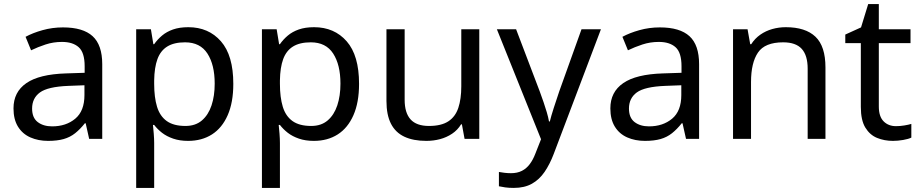

<svg xmlns="http://www.w3.org/2000/svg" viewBox="-20 -679 4499 939"><path d="M288 -545Q386 -545 433 -502Q480 -459 480 -365V0H416L399 -76H395Q372 -47 347.5 -27.5Q323 -8 291.5 1Q260 10 215 10Q167 10 128.5 -7Q90 -24 68 -59.5Q46 -95 46 -149Q46 -229 109 -272.5Q172 -316 303 -320L394 -323V-355Q394 -422 365 -448Q336 -474 283 -474Q241 -474 203 -461.5Q165 -449 132 -433L105 -499Q140 -518 188 -531.5Q236 -545 288 -545ZM314 -259Q214 -255 175.5 -227Q137 -199 137 -148Q137 -103 164.5 -82Q192 -61 235 -61Q303 -61 348 -98.5Q393 -136 393 -214V-262Z M901 -546Q1000 -546 1060.5 -477Q1121 -408 1121 -269Q1121 -178 1093.5 -115.5Q1066 -53 1016.5 -21.5Q967 10 900 10Q859 10 827 -1Q795 -12 772.5 -29.5Q750 -47 734 -68H728Q730 -51 732 -25Q734 1 734 20V240H646V-536H718L730 -463H734Q750 -486 772.5 -505Q795 -524 826.5 -535Q858 -546 901 -546ZM885 -472Q831 -472 798 -451.5Q765 -431 750 -390Q735 -349 734 -286V-269Q734 -203 748 -157Q762 -111 795.5 -87Q829 -63 887 -63Q936 -63 967.5 -90Q999 -117 1014.5 -163.5Q1030 -210 1030 -270Q1030 -362 994.5 -417Q959 -472 885 -472Z M1516 -546Q1615 -546 1675.5 -477Q1736 -408 1736 -269Q1736 -178 1708.5 -115.5Q1681 -53 1631.5 -21.5Q1582 10 1515 10Q1474 10 1442 -1Q1410 -12 1387.5 -29.5Q1365 -47 1349 -68H1343Q1345 -51 1347 -25Q1349 1 1349 20V240H1261V-536H1333L1345 -463H1349Q1365 -486 1387.5 -505Q1410 -524 1441.5 -535Q1473 -546 1516 -546ZM1500 -472Q1446 -472 1413 -451.5Q1380 -431 1365 -390Q1350 -349 1349 -286V-269Q1349 -203 1363 -157Q1377 -111 1410.5 -87Q1444 -63 1502 -63Q1551 -63 1582.5 -90Q1614 -117 1629.5 -163.5Q1645 -210 1645 -270Q1645 -362 1609.5 -417Q1574 -472 1500 -472Z M2324 -536V0H2252L2239 -71H2235Q2218 -43 2191 -25Q2164 -7 2132 1.5Q2100 10 2065 10Q2001 10 1957.5 -10.5Q1914 -31 1892 -74Q1870 -117 1870 -185V-536H1959V-191Q1959 -127 1988 -95Q2017 -63 2078 -63Q2138 -63 2172.5 -85.5Q2207 -108 2221.5 -151.5Q2236 -195 2236 -257V-536Z M2410 -536H2504L2620 -231Q2630 -204 2638.5 -179Q2647 -154 2654 -130.5Q2661 -107 2665 -85H2669Q2675 -110 2688 -150.5Q2701 -191 2715 -232L2824 -536H2919L2688 74Q2669 124 2643.5 161.5Q2618 199 2581.5 219.5Q2545 240 2493 240Q2469 240 2451 237.5Q2433 235 2420 232V162Q2431 164 2446.5 166Q2462 168 2479 168Q2510 168 2532.5 156.5Q2555 145 2571 123.5Q2587 102 2598 73L2626 2Z M3207 -545Q3305 -545 3352 -502Q3399 -459 3399 -365V0H3335L3318 -76H3314Q3291 -47 3266.5 -27.5Q3242 -8 3210.5 1Q3179 10 3134 10Q3086 10 3047.5 -7Q3009 -24 2987 -59.5Q2965 -95 2965 -149Q2965 -229 3028 -272.5Q3091 -316 3222 -320L3313 -323V-355Q3313 -422 3284 -448Q3255 -474 3202 -474Q3160 -474 3122 -461.5Q3084 -449 3051 -433L3024 -499Q3059 -518 3107 -531.5Q3155 -545 3207 -545ZM3233 -259Q3133 -255 3094.5 -227Q3056 -199 3056 -148Q3056 -103 3083.5 -82Q3111 -61 3154 -61Q3222 -61 3267 -98.5Q3312 -136 3312 -214V-262Z M3823 -546Q3919 -546 3968 -499.5Q4017 -453 4017 -349V0H3930V-343Q3930 -408 3901 -440Q3872 -472 3810 -472Q3721 -472 3687 -422Q3653 -372 3653 -278V0H3565V-536H3636L3649 -463H3654Q3672 -491 3698.5 -509.5Q3725 -528 3757 -537Q3789 -546 3823 -546Z M4362 -62Q4382 -62 4403 -65.5Q4424 -69 4437 -73V-6Q4423 1 4397 5.5Q4371 10 4347 10Q4305 10 4269.5 -4.5Q4234 -19 4212 -55Q4190 -91 4190 -156V-468H4114V-510L4191 -545L4226 -659H4278V-536H4433V-468H4278V-158Q4278 -109 4301.5 -85.5Q4325 -62 4362 -62Z"/></svg>

Font: ukorean15
Style: Book
Weight: 400
Designer: Jelle Bosma - Monotype Design Team
Foundry: Monotype Imaging Inc.
Version: Version 2.003